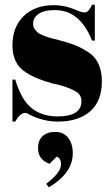

<svg xmlns="http://www.w3.org/2000/svg" viewBox="-20 -508 474 818"><path d="M33 10V-169H45Q71 -82 115 -47Q159 -12 225 -12Q327 -12 327 -77Q327 -105 302 -119Q263 -141 202 -153Q134 -171 88 -201Q33 -237 33 -315Q33 -393 81 -439.5Q129 -486 209 -486Q258 -486 310 -463Q329 -455 339 -455Q349 -455 356 -462Q363 -469 373 -488H384V-335H372Q321 -465 214 -465Q167 -465 144 -448.5Q121 -432 121 -407Q121 -392 128 -383.5Q135 -375 139 -371Q143 -367 152 -362.5Q161 -358 167 -355.5Q173 -353 185.5 -349Q198 -345 204 -344Q272 -327 302 -314.5Q332 -302 359 -284Q414 -246 414 -161.5Q414 -77 364 -33.5Q314 10 227 10Q165 10 107 -19Q95 -27 88 -27Q66 -27 45 10ZM188 290 177 275Q240 227 240 192Q240 167 222 159L191 190Q142 172 142 123Q142 90 161.5 72Q181 54 215.5 54Q250 54 270 78.5Q290 103 290 145Q290 230 188 290Z"/></svg>

Font: Abril Fatface
Style: Regular
Weight: 400
Designer: Veronika Burian, Jos Scaglione
Foundry: TypeTogether
Version: Version 1.001